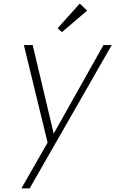

<svg xmlns="http://www.w3.org/2000/svg" viewBox="-20 -794 642 1069"><path d="M602 -543 145 255H99L245 0L113 -543H162L279 -50L556 -543ZM301 -637 424 -774 465 -735 325 -615Z"/></svg>

Font: Fz Poppins ExtLt
Style: Italic
Weight: 200
Italic angle: -10°
Designer: Ninad Kale (Devanagari), Jonny Pinhorn (Latin)
Foundry: Indian Type Foundry
Version: Vit hóa bi Vntype.Com & FontZin.Com